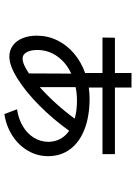

<svg xmlns="http://www.w3.org/2000/svg" viewBox="112 -748 639 904"><g transform="rotate(90 432.0 -296.5)"><path d="M158.2 -517.6H324.2V-595.7H392.6V-517.6H706.1V-459H392.6V-394.5Q420.9 -398.4 446.3 -398.4Q528.8 -397.9 589.6 -374.3Q650.4 -350.6 683.1 -306.6Q715.8 -262.7 715.8 -203.1Q715.8 -152.3 690.4 -108.4Q665 -64.5 619.9 -35.2Q574.7 -5.9 517.6 2.9L495.1 -56.6Q540.5 -63.5 575.2 -84.2Q609.9 -105 628.9 -136.2Q647.9 -167.5 648.4 -204.1Q647.9 -234.9 634.8 -259.8Q621.6 -284.7 596.2 -302.2Q542.5 -226.6 477.3 -161.9Q412.1 -97.2 350.6 -58.8Q289.1 -20.5 247.1 -20.5Q217.8 -20.5 195.3 -36.6Q172.9 -52.7 160.6 -82Q148.4 -111.3 148.4 -149.4Q148.4 -201.2 170.4 -246.1Q192.4 -291 231.9 -324.7Q271.5 -358.4 324.2 -377.4V-459H157.2ZM254.9 -83Q281.2 -82 326.2 -112.8L327.1 -312Q275.4 -288.1 245.6 -245.8Q215.8 -203.6 215.8 -152.3Q215.8 -120.6 226.6 -101.8Q237.3 -83 254.9 -83ZM539.1 -328.1Q503.4 -338.9 455.1 -338.9Q420.4 -338.9 390.6 -332.5V-163.6Q428.7 -197.3 467.3 -240Q505.9 -282.7 539.1 -328.1Z"/></g></svg>

Font: Pretendard GOV
Style: Regular
Weight: 400
Designer: Base glyphs from Inter by Rasmus Andersson; Hangeul glyphs from Noto Sans CJK(Source Han Sans) by Jang Soo-young and Kan
Foundry: Kil Hyung-jin
Version: Version 1.309